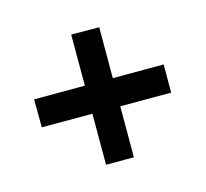

<svg xmlns="http://www.w3.org/2000/svg" viewBox="-93 -570 727 679"><g transform="rotate(30 270.0 -230.5)"><path d="M402 -26 65 -363 138 -435 474 -98ZM139 -27 66 -99 401 -435 474 -362Z"/></g></svg>

Font: Ysabeau Office ExtraBold
Style: Italic
Weight: 800
Italic angle: -12°
Designer: Christian Thalmann (Catharsis Fonts)
Version: Version 2.001;gftools[0.9.30]; featfreeze: tnum,lnum,ss02